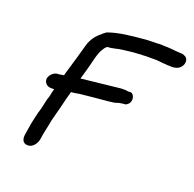

<svg xmlns="http://www.w3.org/2000/svg" viewBox="-117 -771 905 895"><g transform="rotate(20 335.0 -324.0)"><path d="M87 -319C86 -299 102 -283 125 -285H128C131 -285 132 -284 137 -285C134 -275 130 -261 128 -247C127 -242 124 -236 122 -229L111 -180C106 -164 101 -146 98 -131C96 -120 93 -109 91 -99L82 -43C78 -22 82 3 110 3C137 3 153 -25 156 -44L160 -70L168 -108C170 -120 172 -129 175 -144L187 -190C196 -221 203 -258 212 -287L215 -299C227 -300 240 -302 256 -305C298 -309 347 -315 389 -318H390C409 -321 423 -320 441 -328C447 -329 452 -330 459 -331L471 -332H473C506 -345 500 -389 477 -394H476L466 -393C457 -395 447 -396 435 -395H429C368 -389 298 -380 235 -374C239 -388 243 -403 247 -415C260 -458 267 -508 285 -535L286 -536C291 -545 295 -550 303 -555C328 -555 352 -565 376 -567L401 -570C410 -571 417 -572 428 -573C438 -573 449 -574 459 -575C466 -575 477 -575 486 -576H542L546 -575H547C559 -575 571 -572 587 -572L592 -571H606C616 -570 627 -570 639 -574C674 -585 681 -633 651 -641C646 -644 644 -644 644 -644L629 -645C625 -645 621 -646 615 -646C603 -646 592 -649 577 -649C570 -650 561 -650 553 -650C547 -650 540 -651 532 -651C527 -651 521 -651 515 -650H502C491 -650 480 -649 471 -649C464 -649 453 -648 445 -647C388 -642 327 -636 278 -618H277C270 -612 264 -610 256 -601C234 -585 213 -557 205 -526C193 -484 180 -435 166 -391V-390C166 -389 164 -387 163 -381C161 -377 160 -368 158 -362C156 -362 154 -361 154 -361C147 -361 141 -359 136 -358H130C108 -358 90 -337 87 -320Z"/></g></svg>

Font: Scribbler
Style: ExBdIta
Weight: 800
Designer: Mew Too
Foundry: Cannot Into Space Fonts
Version: Version 1.001